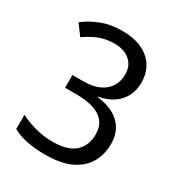

<svg xmlns="http://www.w3.org/2000/svg" viewBox="-174 -840 899 966"><g transform="rotate(30 275.5 -357.0)"><path d="M229 10Q176 10 128.5 1.5Q81 -7 40 -29V-112Q83 -90 132 -77.5Q181 -65 227 -65Q317 -65 358.5 -102.5Q400 -140 400 -206Q400 -250 377.5 -278Q355 -306 313.5 -319Q272 -332 214 -332H149V-406H214Q267 -406 303.5 -423Q340 -440 359 -470.5Q378 -501 378 -541Q378 -575 362.5 -599Q347 -623 320 -636Q293 -649 256 -649Q204 -649 164 -632.5Q124 -616 88 -590L43 -651Q80 -681 134 -702.5Q188 -724 256 -724Q326 -724 373.5 -701Q421 -678 445 -638.5Q469 -599 469 -547Q469 -499 449.5 -463.5Q430 -428 395.5 -406Q361 -384 315 -376V-373Q401 -363 446 -318.5Q491 -274 491 -203Q491 -141 463 -92.5Q435 -44 377 -17Q319 10 229 10Z"/></g></svg>

Font: lbangla05
Style: Book
Weight: 400
Designer: Jelle Bosma - Monotype Design Team
Foundry: Monotype Imaging Inc.
Version: Version 2.003